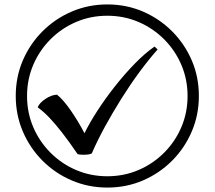

<svg xmlns="http://www.w3.org/2000/svg" viewBox="-20 -782 968 866"><path d="M355 -84Q338 -84 330 -87Q289 -147 258 -186.5Q227 -226 201.5 -252.5Q176 -279 150 -298Q158 -318 185 -336Q212 -354 237 -355Q265 -333 299 -284Q333 -235 361 -181Q384 -228 420 -283.5Q456 -339 499.5 -394Q543 -449 589 -496Q635 -543 677 -572L691 -559Q651 -514 609 -457Q567 -400 527.5 -337Q488 -274 453.5 -211Q419 -148 394 -90Q384 -84 355 -84ZM464 64Q379 64 304 32Q229 0 172 -57Q115 -114 83 -189Q51 -264 51 -349Q51 -435 83 -509.5Q115 -584 172 -641Q229 -698 304 -730Q379 -762 464 -762Q550 -762 624.5 -730Q699 -698 756 -641Q813 -584 845 -509.5Q877 -435 877 -349Q877 -264 845 -189Q813 -114 756 -57Q699 0 624.5 32Q550 64 464 64ZM464 13Q539 13 604.5 -15Q670 -43 720 -93Q770 -143 798 -208.5Q826 -274 826 -349Q826 -424 798 -489.5Q770 -555 720 -605Q670 -655 604.5 -683Q539 -711 464 -711Q389 -711 323.5 -683Q258 -655 208 -605Q158 -555 130 -489.5Q102 -424 102 -349Q102 -274 130 -208.5Q158 -143 208 -93Q258 -43 323.5 -15Q389 13 464 13Z"/></svg>

Font: bangla25
Style: Book
Weight: 400
Designer: Jelle Bosma - Monotype Design Team
Foundry: Monotype Imaging Inc.
Version: Version 2.003